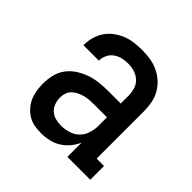

<svg xmlns="http://www.w3.org/2000/svg" viewBox="-145 -655 789 789"><g transform="rotate(45 250.0 -260.0)"><path d="M197 8Q178 8 158.5 4.5Q139 1 122.5 -9Q106 -19 93 -34Q80 -49 72.5 -66.5Q65 -84 62 -103.5Q59 -123 59 -142Q59 -168 65 -193Q71 -218 86 -238.5Q101 -259 122.5 -273Q144 -287 168 -295.5Q192 -304 217.5 -307Q243 -310 268 -310H343V-355Q343 -374 337.5 -392.5Q332 -411 318 -424Q304 -437 285.5 -442.5Q267 -448 249 -448Q231 -448 214.5 -444Q198 -440 184 -430Q170 -420 162.5 -404.5Q155 -389 155 -371H65V-372Q65 -394 71 -416.5Q77 -439 89.5 -458Q102 -477 120.5 -491Q139 -505 160 -513.5Q181 -522 203.5 -525Q226 -528 249 -528Q273 -528 296.5 -524.5Q320 -521 342 -511Q364 -501 382 -485Q400 -469 412 -448Q424 -427 428.5 -403Q433 -379 433 -355V-80H476V0H343V-83Q334 -62 319 -44Q304 -26 284.5 -14Q265 -2 242.5 3Q220 8 197 8ZM232 -72Q254 -72 276 -78.5Q298 -85 313.5 -100Q329 -115 336 -136.5Q343 -158 343 -180V-230H268Q255 -230 241.5 -229Q228 -228 215 -224.5Q202 -221 189.5 -215Q177 -209 167.5 -200Q158 -191 153.5 -178Q149 -165 149 -151Q149 -135 154.5 -119Q160 -103 172 -92Q184 -81 200 -76.5Q216 -72 232 -72Z"/></g></svg>

Font: Iosevka Curly Slab Medium
Style: Regular
Weight: 500
Monospace: yes
Designer: Belleve Invis
Foundry: Belleve Invis
Version: Version 22.1.2; ttfautohint (v1.8.4)